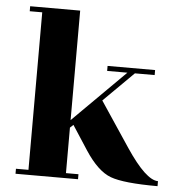

<svg xmlns="http://www.w3.org/2000/svg" viewBox="-50 -717 717 765"><g transform="rotate(5 309.0 -335.0)"><path d="M608 -20V0Q472 0 419.5 -19.5Q367 -39 316 -117L253 -214L240 -202V-20H290V0H40V-20H90V-650H40V-670H240V-232L449 -440H368V-460H558V-440H479L359 -321L479 -141Q560 -20 608 -20Z"/></g></svg>

Font: Rozha One
Style: Regular
Weight: 400
Designer: Tim Donaldson, Indian Type Foundry
Foundry: Indian Type Foundry
Version: Version 1.300;PS 1.0;hotconv 1.0.78;makeotf.lib2.5.61930; tt